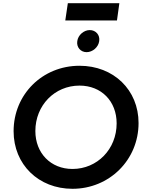

<svg xmlns="http://www.w3.org/2000/svg" viewBox="-20 -1168 922 1200"><path d="M433 12C663 12 846 -168 846 -399C846 -606 690 -757 477 -757C245 -757 65 -578 65 -348C65 -140 221 12 433 12ZM201 -349C201 -510 322 -633 477 -633C614 -633 709 -535 709 -397C709 -236 588 -112 433 -112C297 -112 201 -211 201 -349ZM388 -1040H711L726 -1148H404ZM463 -911C457 -873 484 -842 521 -842C559 -842 595 -873 600 -911C606 -949 579 -980 541 -980C504 -980 468 -949 463 -911Z"/></svg>

Font: Mluvka Bold
Style: Italic
Weight: 700
Italic angle: -8°
Designer: Modified by Jiří Krblich, Original typeface by Gumpita Rahayu
Foundry: Gumpita Rahayu & Jiří Krblich
Version: Version 2.000;Glyphs 3.1.1 (3134)